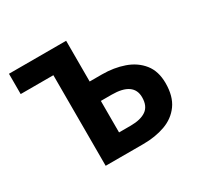

<svg xmlns="http://www.w3.org/2000/svg" viewBox="-157 -928 1146 1114"><g transform="rotate(-30 415.5 -371.5)"><path d="M248 0V-607H29V-743H412V-470H494Q574 -470 641 -446.5Q708 -423 748.5 -372.5Q789 -322 789 -242Q789 -154 750.5 -100.5Q712 -47 646.5 -23.5Q581 0 500 0ZM412 -129H490Q557 -129 593.5 -154.5Q630 -180 630 -239Q630 -289 593.5 -314.5Q557 -340 484 -340H412Z"/></g></svg>

Font: Noto Sans SC ExtraBold
Style: Regular
Weight: 800
Designer: Ryoko NISHIZUKA 西塚涼子 (kana, bopomofo & ideographs); Paul D. Hunt (Latin, Greek & Cyrillic); Sandoll Communications 산돌커뮤니
Foundry: Adobe
Version: Version 2.004-H2;hotconv 1.0.118;makeotfexe 2.5.65603